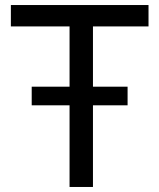

<svg xmlns="http://www.w3.org/2000/svg" viewBox="-20 -743 633 763"><path d="M487 -398.5V-324.5H106V-398.5ZM23.2 -638V-723H570.2V-638H349.4V0H256.4V-638Z"/></svg>

Font: Public Sans Thin
Style: Regular
Weight: 100
Designer: The Public Sans project authors (U.S. Web Design System). Libre Franklin designed by Pablo Impallari and Rodrigo Fuenzal
Version: Version 1.008